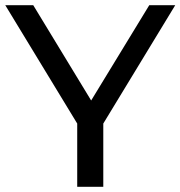

<svg xmlns="http://www.w3.org/2000/svg" viewBox="-24 -720 695 740"><path d="M273.6 -268.1 296.6 -206 -3.7 -700H104.1L357 -283.9H297.6L551.3 -700H651.4L351.1 -206L374.1 -268.1V0H273.6Z"/></svg>

Font: iiserrat Thin
Style: Regular
Weight: 100
Designer: Akira Ohta
Foundry: Akira Ohta
Version: Version 1.200;Glyphs 3.3.1 (3343)